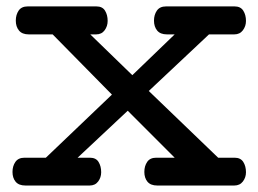

<svg xmlns="http://www.w3.org/2000/svg" viewBox="-20 -573 798 593"><path d="M58.6 0Q38.1 0 28.3 -11.7Q18.6 -23.4 18.6 -42Q18.6 -60.1 27.6 -73Q36.6 -85.9 55.7 -85.9H121.6L325.7 -280.8L142.6 -466.8H68.8Q48.3 -466.8 38.6 -478.8Q28.8 -490.7 28.8 -509.3Q28.8 -527.3 37.6 -540.3Q46.4 -553.2 65.4 -553.2H277.8Q296.4 -553.2 304.4 -540Q312.5 -526.9 312.5 -508.3Q312.5 -492.2 303.2 -479.5Q293.9 -466.8 276.9 -466.8H258.8L388.7 -340.8L519.5 -466.8H495.6Q475.1 -466.8 465.3 -478.8Q455.6 -490.7 455.6 -509.3Q455.6 -527.3 464.6 -540.3Q473.6 -553.2 492.7 -553.2H704.6Q723.1 -553.2 731.4 -540Q739.7 -526.9 739.7 -508.3Q739.7 -492.2 730.2 -479.5Q720.7 -466.8 703.6 -466.8H625.5L439.5 -292L653.8 -85.9H704.6Q723.1 -85.9 731.4 -72.8Q739.7 -59.6 739.7 -41Q739.7 -24.9 730.2 -12.5Q720.7 0 703.6 0H465.8Q445.3 0 435.5 -11.7Q425.8 -23.4 425.8 -42Q425.8 -60.1 434.6 -73Q443.4 -85.9 462.4 -85.9H519.5L374.5 -231L219.7 -85.9H257.8Q276.4 -85.9 284.4 -72.8Q292.5 -59.6 292.5 -41Q292.5 -24.9 283.2 -12.5Q273.9 0 256.8 0Z"/></svg>

Font: Cutive
Style: Regular
Weight: 400
Version: Version 1.100; ttfautohint (v1.8.4.7-5d5b)